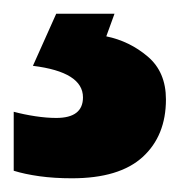

<svg xmlns="http://www.w3.org/2000/svg" viewBox="-29 -20 262 280"><path d="M213 125Q213 178 179 209Q145 240 76 240Q50 240 28.5 237Q7 234 -9 229V143Q6 147 22.5 149.5Q39 152 53 152Q92 152 92 122Q92 85 19 76L53 0H138L126 33Q160 40 186.5 62.5Q213 85 213 125Z"/></svg>

Font: Noto Sans SemiCondensed ExtraBold
Style: Regular
Weight: 800
Width: 4
Designer: Monotype Design Team
Foundry: Monotype Imaging Inc.
Version: Version 2.013; ttfautohint (v1.8.4.7-5d5b)